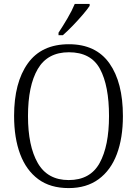

<svg xmlns="http://www.w3.org/2000/svg" viewBox="-20 -951 702 981"><path d="M331 10Q237 10 175.5 -35.5Q114 -81 83 -163.5Q52 -246 52 -359Q52 -529 122 -627Q192 -725 332 -725Q470 -725 539 -627.5Q608 -530 608 -358Q608 -246 577 -163.5Q546 -81 484 -35.5Q422 10 331 10ZM331 -31Q441 -31 489 -118Q537 -205 537 -358Q537 -513 491 -598.5Q445 -684 332 -684Q223 -684 173 -598.5Q123 -513 123 -358Q123 -205 173 -118Q223 -31 331 -31ZM279 -784Q301 -817 324.5 -857Q348 -897 362 -931H438V-921Q427 -904 403 -876Q379 -848 351.5 -819.5Q324 -791 301 -771H279Z"/></svg>

Font: Noto Serif Tamil SemiCondensed Light
Style: Italic
Weight: 300
Width: 4
Italic angle: -12°
Designer: Indian Type Foundry, Tom Grace, and the Monotype Design Team
Foundry: Monotype Imaging Inc.
Version: Version 2.003; ttfautohint (v1.8.4.7-5d5b)